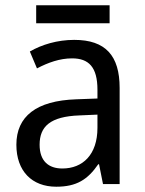

<svg xmlns="http://www.w3.org/2000/svg" viewBox="-20 -697 548 727"><path d="M395 -677H117V-609H395ZM261 -546C197 -546 138 -528 93 -502L120 -438C162 -460 206 -476 253 -476C316 -476 349 -443 349 -357V-324L269 -321C117 -316 42 -256 42 -149C42 -49 101 10 193 10C270 10 312 -17 352 -75H355L370 0H433V-364C433 -486 380 -546 261 -546ZM281 -260 349 -263V-213C349 -111 293 -59 216 -59C164 -59 130 -87 130 -149C130 -218 170 -256 281 -260Z"/></svg>

Font: Noto Sans Ethiopic SemiCondensed
Style: Regular
Weight: 400
Width: 4
Designer: Monotype Design Team
Foundry: Monotype Imaging Inc.
Version: Version 2.102